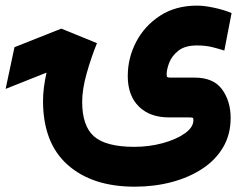

<svg xmlns="http://www.w3.org/2000/svg" viewBox="-38 -434 878 697"><path d="M314 -277.3Q293 -225.6 276.6 -167.5Q260.3 -109.4 260.3 -64.5Q260.3 22.9 303 60.8Q345.7 98.6 448.2 99.1Q503.4 99.1 552.5 85.7Q601.6 72.3 632.8 50.3Q664.1 28.3 664.1 2Q664.1 -4.9 661.9 -6.3Q659.7 -7.8 645.5 -7.8H575.2Q505.9 -7.8 465.8 -47.6Q425.8 -87.4 425.8 -157.7Q425.8 -223.6 456.3 -282Q486.8 -340.3 543.2 -377Q599.6 -413.6 676.8 -413.6Q703.6 -413.6 739 -406Q774.4 -398.4 802.7 -386.7L776.4 -250.5Q755.4 -257.3 731.4 -263.2Q707.5 -269 676.8 -269Q633.8 -269 609.9 -250.2Q585.9 -231.4 576.4 -206.5Q566.9 -181.6 566.9 -164.1Q566.9 -156.2 569.3 -154.3Q571.8 -152.3 580.1 -152.3H668Q737.3 -152.3 768.3 -109.4Q799.3 -66.4 799.3 -5.9Q799.3 54.2 772 100.6Q744.6 147 696.3 178.7Q647.9 210.4 585 227.1Q522 243.7 450.7 243.7Q296.9 243.7 207.5 164.3Q118.2 85 118.2 -67.9Q118.2 -92.3 121.6 -118.2Q125 -144 130.9 -170.4L-17.6 -111.3L14.6 -262.7L184.6 -330.1Z"/></svg>

Font: Vazir Black FD-WOL-UI
Style: Black-FD-WOL-UI
Weight: 900
Designer: Saber Rastikerdar
Foundry: Saber Rastikerdar
Version: Version 30.0.0